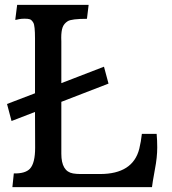

<svg xmlns="http://www.w3.org/2000/svg" viewBox="-20 -768 707 787"><path d="M622.1 -219.2Q624.5 -192.4 624.5 -163.6Q624.5 -123 615.2 -75.2Q604 -13.7 603 -1H30.8L36.6 -57.1Q83.5 -56.2 102.5 -76.2Q124 -99.1 124 -162.6L123.5 -309.1L27.3 -272L8.8 -341.8L123.5 -385.7V-610.4Q123.5 -663.1 116.7 -674.8Q109.9 -686.5 102.3 -689Q94.7 -691.4 81.3 -691.4Q67.9 -691.4 58.1 -689.5Q46.4 -686.5 42.5 -686.5L50.3 -748H343.3L336.4 -690.9Q273.4 -690.9 257.8 -681.2Q242.2 -671.4 236.6 -655.8Q231 -640.1 231 -613.3L231.4 -598.1V-427.2L406.2 -494.6L424.8 -425.3L231.4 -350.6V-137.7Q231.4 -65.4 279.3 -57.1Q293.5 -54.7 309.6 -54.7H390.1Q524.4 -54.7 550.8 -157.7Q558.1 -187.5 561.5 -219.2Z"/></svg>

Font: HeadlandOne
Style: Regular
Weight: 400
Designer: Gary Lonergan
Foundry: Sorkin Type Co.
Version: Version 1.002